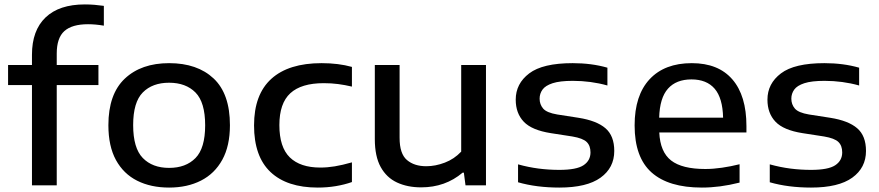

<svg xmlns="http://www.w3.org/2000/svg" viewBox="-20 -838 3975 868"><path d="M124.5 0V-453.5H16.5V-544H124.5V-590.5Q124.5 -700.5 186 -759.2Q247.5 -818 363.5 -818Q387 -818 407.5 -816.2Q428 -814.5 449.5 -811.5V-722Q411 -728.5 378 -728.5Q305.5 -728.5 271 -697.5Q236.5 -666.5 236.5 -596V-544H425V-453.5H236.5V0Z M744.5 10Q662 10 600.2 -21Q538.5 -52 504.2 -114.5Q470 -177 470 -272Q470 -412.5 544.2 -482.5Q618.5 -552.5 744.5 -552.5Q872 -552.5 945.8 -483.2Q1019.5 -414 1019.5 -272Q1019.5 -178.5 985 -115.8Q950.5 -53 888.5 -21.5Q826.5 10 744.5 10ZM744.5 -79Q820 -79 863.8 -123.5Q907.5 -168 907.5 -271.5Q907.5 -375.5 863.8 -419.8Q820 -464 744.5 -464Q669 -464 625.5 -420Q582 -376 582 -272.5Q582 -168.5 625.5 -123.8Q669 -79 744.5 -79Z M1416.5 10Q1277.5 10 1203 -60.2Q1128.5 -130.5 1128.5 -271Q1128.5 -411 1206.8 -481.8Q1285 -552.5 1434 -552.5Q1510 -552.5 1571 -535.5V-446.5Q1539 -454 1508.5 -458Q1478 -462 1443.5 -462Q1342 -462 1292.5 -416.5Q1243 -371 1243 -272.5Q1243 -172.5 1290.2 -126.5Q1337.5 -80.5 1428 -80.5Q1460 -80.5 1493.5 -86Q1527 -91.5 1571 -104V-15Q1537 -3 1497.8 3.5Q1458.5 10 1416.5 10Z M1884 9Q1822 9 1774.8 -13Q1727.5 -35 1701 -83Q1674.5 -131 1674.5 -209V-544H1786.5V-215Q1786.5 -143 1819.5 -114.8Q1852.5 -86.5 1907 -86.5Q1948.5 -86.5 1991 -102.8Q2033.5 -119 2065 -152.5V-544H2177V0H2084.5L2077 -57.5H2071.5Q1993 9 1884 9Z M2508.5 10Q2457.5 10 2410.5 4Q2363.5 -2 2322 -14V-95Q2368.5 -82 2414.8 -76Q2461 -70 2508.5 -70Q2586.5 -70 2618 -91Q2649.5 -112 2649.5 -149Q2649.5 -179.5 2632.2 -196.2Q2615 -213 2567.5 -221L2470.5 -236Q2384 -249.5 2347.8 -287.8Q2311.5 -326 2311.5 -387.5Q2311.5 -460 2372.5 -506.2Q2433.5 -552.5 2569 -552.5Q2654.5 -552.5 2726 -532V-451.5Q2651 -472.5 2569.5 -472.5Q2511 -472.5 2478.2 -461.8Q2445.5 -451 2432.5 -432.8Q2419.5 -414.5 2419.5 -392Q2419.5 -366 2435.5 -347.2Q2451.5 -328.5 2499 -320.5L2595.5 -305.5Q2677.5 -292.5 2717.2 -258.2Q2757 -224 2757 -155.5Q2757 -79.5 2695 -34.8Q2633 10 2508.5 10Z M3153 10Q3002.5 10 2925.8 -58.2Q2849 -126.5 2849 -271Q2849 -407 2916.8 -479.8Q2984.5 -552.5 3107.5 -552.5Q3227.5 -552.5 3291 -479Q3354.5 -405.5 3354.5 -268V-239H2960.5Q2964.5 -151 3014 -112.5Q3063.5 -74 3168.5 -74Q3204.5 -74 3244 -79.8Q3283.5 -85.5 3323.5 -95.5V-12.5Q3277.5 -1 3235.5 4.5Q3193.5 10 3153 10ZM3106 -479Q3037 -479 2999.8 -437.2Q2962.5 -395.5 2960 -306H3249Q3247 -395 3210.8 -437Q3174.5 -479 3106 -479Z M3646.5 10Q3595.5 10 3548.5 4Q3501.5 -2 3460 -14V-95Q3506.5 -82 3552.8 -76Q3599 -70 3646.5 -70Q3724.5 -70 3756 -91Q3787.5 -112 3787.5 -149Q3787.5 -179.5 3770.2 -196.2Q3753 -213 3705.5 -221L3608.5 -236Q3522 -249.5 3485.8 -287.8Q3449.5 -326 3449.5 -387.5Q3449.5 -460 3510.5 -506.2Q3571.5 -552.5 3707 -552.5Q3792.5 -552.5 3864 -532V-451.5Q3789 -472.5 3707.5 -472.5Q3649 -472.5 3616.2 -461.8Q3583.5 -451 3570.5 -432.8Q3557.5 -414.5 3557.5 -392Q3557.5 -366 3573.5 -347.2Q3589.5 -328.5 3637 -320.5L3733.5 -305.5Q3815.5 -292.5 3855.2 -258.2Q3895 -224 3895 -155.5Q3895 -79.5 3833 -34.8Q3771 10 3646.5 10Z"/></svg>

Font: Encode Sans Exp Md
Style: Regular
Weight: 500
Width: 7
Designer: Multiple Designers
Foundry: Impallari Type
Version: Version 3.002; ttfautohint (v1.8.3) -l 8 -r 50 -G 200 -x 14 